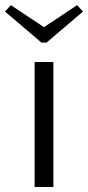

<svg xmlns="http://www.w3.org/2000/svg" viewBox="-51 -748 352 768"><path d="M280.8 -701.7 135 -577.5H115L-30.8 -701.7L-7.5 -727.5L125 -639.2L257.5 -727.5ZM87.5 0V-500H162.5V0Z"/></svg>

Font: Boon
Style: Regular
Weight: 400
Designer: Sungsit Sawaiwan
Foundry: FontUni
Version: Version 3.0